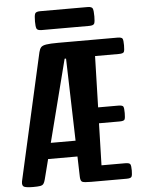

<svg xmlns="http://www.w3.org/2000/svg" viewBox="-65 -1069 841 1120"><g transform="rotate(-5 356.0 -509.0)"><path d="M84 0Q45.4 0 31 -6.1Q16.6 -12.2 21 -38.1L188 -780.3Q192.4 -798.8 200.7 -808.3Q209 -817.9 231.7 -821.5Q254.4 -825.2 301.3 -825.2H648.4Q673.8 -825.2 678.5 -815.9Q683.1 -806.6 683.1 -777.3Q683.1 -747.6 678.5 -738.5Q673.8 -729.5 648.4 -729.5H509.3L501 -429.7H618.2Q644 -429.7 648.4 -420.9Q652.8 -412.1 652.8 -383.3Q652.8 -355 648.4 -345.9Q644 -336.9 618.2 -336.9H498L491.2 -91.3H629.9Q655.3 -91.3 659.9 -82Q664.6 -72.8 664.6 -45.9Q664.6 -19.5 659.9 -10Q655.3 -0.5 629.9 -0.5H421.9Q380.4 -0.5 370.4 -5.9Q360.4 -11.2 359.4 -33.7L356 -154.8H184.1L154.3 -38.1Q149.9 -21 144 -12.9Q138.2 -4.9 124.8 -2.4Q111.3 0 84 0ZM331.1 -729.5 208 -247.6H353L339.4 -729.5ZM212.9 -907.7Q187.5 -907.7 182.6 -919.2Q177.7 -930.7 177.7 -960.4Q177.7 -993.7 182.6 -1005.9Q187.5 -1018.1 212.9 -1018.1H490.2Q516.1 -1018.1 520.8 -1005.6Q525.4 -993.2 525.4 -960Q525.4 -930.2 520.8 -918.9Q516.1 -907.7 490.2 -907.7Z"/></g></svg>

Font: Denk One
Style: Regular
Weight: 400
Designer: Irina Smirnova, Eben Sorkin
Foundry: Sorkin Type Co.f
Version: Version 1.004; ttfautohint (v1.8.4.7-5d5b);gftools[0.9.23]